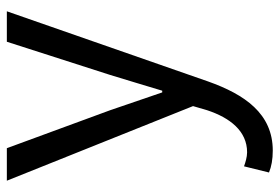

<svg xmlns="http://www.w3.org/2000/svg" viewBox="-148 -435 817 561"><g transform="rotate(-90 260.5 -154.5)"><path d="M13 -543 231 1 219 42C197 109 158 159 96 159C82 159 66 154 55 150L37 223C54 230 75 234 101 234C209 234 265 152 303 45L508 -543H419L322 -241C307 -193 291 -138 276 -89H271C254 -138 235 -194 219 -241L108 -543Z"/></g></svg>

Font: Noto Sans KR Regular
Style: Regular
Weight: 400
Designer: Ryoko NISHIZUKA  (kana & ideographs); Paul D. Hunt (Latin, Greek & Cyrillic); Wenlong ZHANG  (bopomofo); Sandoll Communi
Foundry: Adobe Systems Incorporated
Version: Version 1.004;PS 1.004;hotconv 1.0.82;makeotf.lib2.5.63406